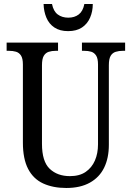

<svg xmlns="http://www.w3.org/2000/svg" viewBox="-20 -926 656 956"><path d="M310 10Q244 10 195 -12.5Q146 -35 120 -85Q94 -135 94 -216V-605Q94 -635 84.5 -649.5Q75 -664 59.5 -668.5Q44 -673 25 -673H13V-714H269V-673H258Q238 -673 222.5 -668Q207 -663 198 -648Q189 -633 189 -601V-210Q189 -122 227.5 -85.5Q266 -49 328 -49Q376 -49 406.5 -70Q437 -91 452.5 -126.5Q468 -162 468 -207V-605Q468 -635 458.5 -649.5Q449 -664 434 -668.5Q419 -673 399 -673H388V-714H603V-673H592Q572 -673 556 -668Q540 -663 531 -648Q522 -633 522 -601V-205Q522 -139 498.5 -91Q475 -43 427.5 -16.5Q380 10 310 10ZM319 -771Q278 -771 251 -789Q224 -807 211 -838Q198 -869 197 -906H239Q246 -870 267.5 -854Q289 -838 320 -838Q351 -838 372 -854Q393 -870 400 -906H442Q442 -869 428.5 -838Q415 -807 388 -789Q361 -771 319 -771Z"/></svg>

Font: Noto Serif Condensed
Style: Regular
Weight: 400
Width: 3
Designer: Monotype Design Team
Foundry: Monotype Imaging Inc.
Version: Version 2.015